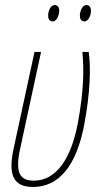

<svg xmlns="http://www.w3.org/2000/svg" viewBox="-20 -732 399 762"><path d="M315 -647C332 -647 341 -673 341 -689C341 -704 334 -712 323 -712C306 -712 297 -687 297 -670C297 -655 304 -647 315 -647ZM189 -647C206 -647 215 -673 215 -689C215 -704 208 -712 197 -712C180 -712 171 -687 171 -670C171 -655 178 -647 189 -647ZM111 10C214 10 284 -74 315 -241C338 -364 341 -464 332 -526H307C313 -461 314 -379 289 -244C263 -105 205 -15 114 -15C59 -15 39 -46 60 -142L143 -526H117L34 -142C12 -40 31 10 111 10Z"/></svg>

Font: Noto Sans ExtraCondensed Thin
Style: Italic
Weight: 100
Width: 2
Italic angle: -12°
Designer: Monotype Design Team
Foundry: Monotype Imaging Inc.
Version: Version 2.013